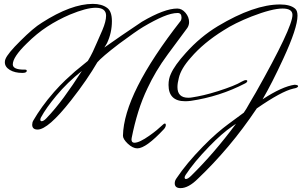

<svg xmlns="http://www.w3.org/2000/svg" viewBox="-20 -649 1557 990"><path d="M688 116Q665 116 639 92Q614 68 614 51Q618 -166 912 -542Q916 -549 916 -558Q916 -582 896 -582Q865 -582 821 -563.5Q777 -545 718 -510Q698 -498 667.5 -476.5Q637 -455 595 -424Q549 -389 521 -365Q493 -341 482 -328Q457 -285 423.5 -236Q390 -187 346 -131Q228 19 174 19Q146 19 146 -6Q146 -18 152 -28Q171 -61 197.5 -98Q224 -135 259 -175Q290 -210 317.5 -236Q345 -262 367 -281L433 -335Q447 -358 458.5 -382Q470 -406 480 -430L508 -494Q527 -539 527 -568Q527 -609 473 -609Q426 -609 341 -574Q278 -547 223.5 -511.5Q169 -476 118 -425Q46 -355 46 -317Q46 -290 104 -290H109Q118 -290 118 -284Q118 -273 95 -273Q56 -273 30.5 -288.5Q5 -304 5 -328Q5 -337 8 -344Q19 -373 86 -439Q118 -471 145.5 -494.5Q173 -518 196 -532Q347 -629 459 -629Q505 -629 533 -608Q557 -590 557 -540Q557 -480 532 -427Q530 -423 526.5 -417.5Q523 -412 518 -404Q557 -432 605.5 -465Q654 -498 712 -537Q828 -605 894 -605Q918 -605 936.5 -583Q955 -561 955 -535Q955 -519 946 -505L846 -370Q812 -324 786 -280Q760 -236 741 -195Q713 -137 693 -73Q673 -9 659 62Q659 64 658.5 66Q658 68 658 70Q658 87 673 87Q699 87 751 50Q771 36 788 22Q805 8 821 -7Q826 -12 830 -12Q835 -12 835 -4Q835 5 826 16Q733 116 688 116ZM195 -24Q205 -24 220 -40Q265 -87 309.5 -147.5Q354 -208 402 -283Q365 -254 332 -222Q299 -190 270 -155Q245 -125 225 -97Q205 -69 191 -43Q188 -37 188 -32Q188 -24 195 -24ZM911 321Q881 321 881 296Q881 282 891 269Q941 194 1026 107Q1064 68 1097.5 39Q1131 10 1157 -9L1237 -68Q1244 -78 1251 -89.5Q1258 -101 1265 -114Q1273 -127 1281 -141.5Q1289 -156 1299 -172Q1488 -507 1488 -572Q1488 -605 1437 -605Q1383 -605 1277 -564Q1234 -547 1197.5 -529Q1161 -511 1132 -492Q1029 -428 964 -352Q913 -295 902 -247Q895 -220 895 -200Q895 -145 951 -145Q956 -145 961.5 -145.5Q967 -146 972 -147Q998 -151 1030.5 -158.5Q1063 -166 1104 -179Q1192 -207 1226 -228Q1240 -236 1248 -236Q1255 -236 1255 -231Q1255 -225 1244 -219Q1113 -151 964 -129Q956 -128 949 -127.5Q942 -127 935 -127Q849 -127 849 -211Q849 -243 861 -268Q880 -312 938 -376Q1012 -459 1103 -514Q1290 -626 1424 -626Q1476 -626 1501 -605Q1514 -595 1514 -568Q1514 -505 1441 -347Q1382 -219 1334 -137Q1435 -203 1499 -212Q1517 -211 1517 -205Q1517 -196 1492 -192Q1431 -178 1304 -90Q1233 16 1157 106Q1081 196 1001 272Q952 321 911 321ZM939 274Q949 274 967 256Q1025 199 1082 133Q1139 67 1197 -11L1178 2Q1125 38 1059 106Q981 186 937 253Q932 261 932 266Q932 274 939 274Z"/></svg>

Font: Whisper
Style: Regular
Weight: 400
Designer: Robert E. Leuschke
Foundry: Robert E. Leuschke
Version: Version 1.010; ttfautohint (v1.8.4.7-5d5b)